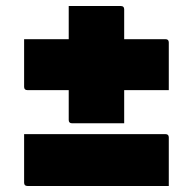

<svg xmlns="http://www.w3.org/2000/svg" viewBox="-20 -627 640 637"><path d="M60 -497H208V-607H381Q392 -607 392 -596V-497H529Q540 -497 540 -486V-328H392V-218H219Q208 -218 208 -229V-328H71Q60 -328 60 -339ZM60 -182H529Q540 -182 540 -171V-10H71Q60 -10 60 -21Z"/></svg>

Font: Recursive Mn Lnr St Blk
Style: Regular
Weight: 900
Monospace: yes
Version: Version 1.079;hotconv 1.0.112;makeotfexe 2.5.65598; ttfautoh